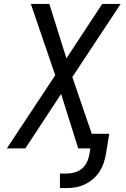

<svg xmlns="http://www.w3.org/2000/svg" viewBox="-20 -755 640 977"><path d="M285 202V128H321Q341 128 361.5 122Q382 116 398 102Q414 88 423 68.5Q432 49 435 29L440 0H378L291 -277L109 0H15L261 -372L137 -735H231L318 -458L500 -735H594L348 -363L447 -74H536L519 29Q515 52 507.5 74.5Q500 97 486.5 118Q473 139 454 155.5Q435 172 413 182.5Q391 193 367.5 197.5Q344 202 321 202Z"/></svg>

Font: Iosevka SS04 Extended
Style: Italic
Weight: 400
Width: 7
Italic angle: -9°
Monospace: yes
Designer: Belleve Invis
Foundry: Belleve Invis
Version: Version 19.0.0; ttfautohint (v1.8.4)